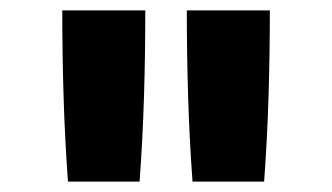

<svg xmlns="http://www.w3.org/2000/svg" viewBox="-20 -792 640 370"><path d="M111 -442Q105 -524 102.5 -606.5Q100 -689 100 -772H260Q260 -689 257.5 -606.5Q255 -524 249 -442ZM351 -442Q345 -524 342.5 -606.5Q340 -689 340 -772H500Q500 -689 497.5 -606.5Q495 -524 489 -442Z"/></svg>

Font: Iosevka Aile Heavy
Style: Regular
Weight: 900
Designer: Belleve Invis
Foundry: Belleve Invis
Version: Version 31.1.0; ttfautohint (v1.8.4)